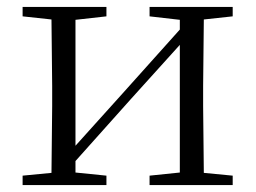

<svg xmlns="http://www.w3.org/2000/svg" viewBox="-20 -532 735 552"><path d="M410 -485 497 -475V-447L333 -264L197 -113V-475L286 -485V-512H45V-485L128 -476L130 -285V-227L128 -35L45 -27V0H286V-27L197 -36V-69L357 -248L497 -403V-36L410 -27V0H649V-27L566 -35L564 -227V-285L566 -476L649 -485V-512H410Z"/></svg>

Font: Source Han Serif CN Light
Style: Regular
Weight: 300
Designer: Ryoko NISHIZUKA 西塚涼子 (kana & ideographs); Frank Grießhammer (Latin, Greek & Cyrillic); Wenlong ZHANG 张文龙 (bopomofo); San
Foundry: Adobe
Version: Version 2.003;hotconv 1.1.1;makeotfexe 2.6.0